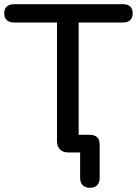

<svg xmlns="http://www.w3.org/2000/svg" viewBox="-28 -725 651 913"><path d="M400 168C429 168 446 152 446 120V-37C446 -70 429 -84 397 -84H346V-618H558C587 -618 603 -634 603 -662C603 -689 587 -705 558 -705H38C9 -705 -8 -689 -8 -662C-8 -634 9 -618 38 -618H243V-56C243 -20 262 0 298 0H353V120C353 152 370 168 400 168Z"/></svg>

Font: Nunito SemiBold
Style: Regular
Weight: 600
Designer: Vernon Adams
Foundry: Vernon Adams
Version: Version 3.602